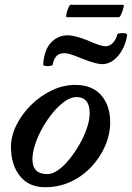

<svg xmlns="http://www.w3.org/2000/svg" viewBox="-20 -772 553 805"><path d="M169 13Q101 13 63.5 -34Q26 -81 26 -156Q26 -202 49 -248Q72 -294 110.5 -332Q149 -370 197 -393Q245 -416 295 -416Q367 -416 404.5 -372.5Q442 -329 442 -260Q442 -209 421 -160.5Q400 -112 363 -72.5Q326 -33 276.5 -10Q227 13 169 13ZM179 -42Q200 -42 224 -59Q248 -76 271 -104.5Q294 -133 313.5 -167Q333 -201 344.5 -235Q356 -269 356 -297Q356 -365 300 -365Q277 -365 251.5 -347Q226 -329 202 -300Q178 -271 158.5 -236.5Q139 -202 127.5 -167Q116 -132 116 -104Q116 -42 179 -42ZM201 -501Q200 -497 190 -495.5Q180 -494 170.5 -495.5Q161 -497 161 -501Q165 -563 194 -593.5Q223 -624 265 -624Q279 -624 300 -618.5Q321 -613 349 -602Q402 -578 421 -578Q442 -578 455.5 -594.5Q469 -611 471 -627Q472 -631 482 -632.5Q492 -634 502.5 -632.5Q513 -631 513 -627Q510 -597 495.5 -568.5Q481 -540 458.5 -521.5Q436 -503 408 -503Q397 -503 375.5 -508.5Q354 -514 325 -526Q295 -538 278.5 -543.5Q262 -549 251 -549Q227 -549 216 -536Q205 -523 201 -501ZM260 -700Q256 -700 258.5 -713Q261 -726 266.5 -739Q272 -752 276 -752H496Q501 -752 497.5 -739Q494 -726 488.5 -713Q483 -700 478 -700Z"/></svg>

Font: Junicode SmExp
Style: Bold Italic
Weight: 700
Width: 6
Italic angle: -11°
Designer: Peter S. Baker
Version: Version 2.205; ttfautohint (v1.8.4)